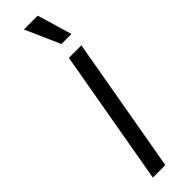

<svg xmlns="http://www.w3.org/2000/svg" viewBox="-323 -942 933 933"><g transform="rotate(-45 143.5 -476.0)"><path d="M181 -700H267L144 0H58ZM124 -952H219L272 -773H203Z"/></g></svg>

Font: Niramit
Style: Italic
Weight: 400
Italic angle: -10°
Version: Version 1.000; ttfautohint (v1.6)